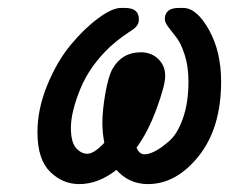

<svg xmlns="http://www.w3.org/2000/svg" viewBox="-20 -464 582 488"><path d="M75.2 -127.9Q75.2 -187 100.1 -247.6Q125 -308.1 159.4 -349.6Q193.8 -391.1 229.5 -417.5Q265.1 -443.8 287.1 -443.8H297.9Q333 -443.8 333 -415Q333 -405.3 328.1 -398.7Q323.2 -392.1 315.7 -387.5Q308.1 -382.8 292 -371.3Q275.9 -359.9 259.8 -345.2Q208 -296.4 184.1 -237.8Q160.2 -179.2 160.2 -139.2Q160.2 -103 173.1 -88.1Q186 -73.2 202.1 -73.2Q219.2 -73.2 245.1 -101.1Q240.2 -127.9 240.2 -150.9Q240.2 -184.1 248 -228Q255.9 -272 266.1 -289.1Q290 -331.1 337.9 -331.1Q364.7 -331.1 382.3 -314Q399.9 -296.9 399.9 -271Q399.9 -247.1 377.9 -187.5Q356 -127.9 327.1 -88.9Q334 -71.8 347.2 -71.8Q358.4 -71.8 374.3 -79.8Q390.1 -87.9 410.6 -106Q431.2 -124 445.1 -163.6Q459 -203.1 459 -256.8Q459 -294.9 449.5 -324.5Q439.9 -354 429 -367.9Q418 -381.8 408.4 -394.5Q398.9 -407.2 398.9 -415Q398.9 -443.8 434.1 -443.8H445.8Q480 -443.8 511 -388.4Q542 -333 542 -256.8Q542 -138.7 485.1 -67.4Q428.2 3.9 356 3.9Q308.1 3.9 275.9 -32.2Q230 3.9 181.2 3.9Q139.2 3.9 107.2 -27.6Q75.2 -59.1 75.2 -127.9Z"/></svg>

Font: CMU Typewriter Text
Style: BoldItalic
Weight: 700
Italic angle: -14.04°
Version: Version 0.7.0